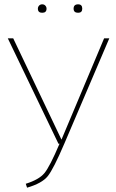

<svg xmlns="http://www.w3.org/2000/svg" viewBox="-20 -858 536 887"><path d="M195 -818Q195 -799 175 -799Q155 -799 155 -818Q155 -826 160.5 -832Q166 -838 175 -838Q184 -838 189.5 -832Q195 -826 195 -818ZM341 -838Q360 -838 360 -818Q360 -799 341 -799Q320 -799 320 -818Q320 -838 341 -838ZM485 -681 277 -194Q227 -77 200.5 -44Q174 -11 105 9L99 -9Q160 -28 185 -58Q210 -88 255 -194H250L16 -681H41L264 -213L461 -681Z"/></svg>

Font: FiraGO Thin
Style: Regular
Weight: 100
Designer: bBox Type
Foundry: bBox Type GmbH
Version: Version 1.001;PS 001.001;hotconv 1.0.88;makeotf.lib2.5.64775